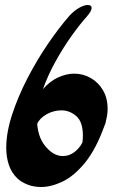

<svg xmlns="http://www.w3.org/2000/svg" viewBox="-20 -733 481 769"><path d="M399 -231Q365 -136 321 -82Q277 -28 231 -6Q185 16 145 16Q114 16 89.5 6Q65 -4 50 -18Q26 -41 15.5 -72.5Q5 -104 5 -141Q5 -202 28.5 -274Q52 -346 90 -419.5Q128 -493 172.5 -558Q217 -623 259 -671Q279 -692 298.5 -702.5Q318 -713 331 -713Q347 -713 347 -701Q347 -689 328 -667Q300 -636 266.5 -589Q233 -542 202.5 -487Q172 -432 152 -376Q180 -408 213 -423Q246 -438 277 -438Q313 -438 343.5 -420.5Q374 -403 392.5 -371.5Q411 -340 411 -297Q411 -273 404 -248V-246Q403 -239 399 -231ZM174 -134Q201 -108 232 -108Q257 -108 277.5 -123.5Q298 -139 310 -162Q312 -176 312 -189Q312 -245 285.5 -268Q259 -291 226 -291Q195 -291 167 -275.5Q139 -260 129 -237Q131 -207 141.5 -181Q152 -155 174 -134Z"/></svg>

Font: Ga Maamli
Style: Regular
Weight: 400
Designer: Afotey Clement Nii Odai, Ama Asantewa Diaka, David Abbey-Thompson
Foundry: Sorkin Type Co.
Version: Version 1.000; ttfautohint (v1.8.4.7-5d5b)